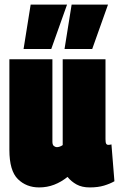

<svg xmlns="http://www.w3.org/2000/svg" viewBox="-20 -809 521 839"><path d="M151 10Q95 10 58 -26.5Q21 -63 21 -154V-550H209V-190Q209 -176 215.5 -171Q222 -166 228 -166Q241 -166 254 -175V-550H441V-201Q441 -186 444 -181Q447 -176 453 -176Q461 -176 467 -178L480 -17Q461 -6 434.5 2Q408 10 372 10Q338 10 314.5 -3Q291 -16 275 -36Q248 -14 217 -2Q186 10 151 10ZM262 -595 293 -789H452L383 -595ZM83 -595 114 -789H273L204 -595Z"/></svg>

Font: Georama Condensed Black
Style: Regular
Weight: 900
Width: 3
Designer: Jean-Baptiste Levee
Foundry: Production Type
Version: Version 1.000